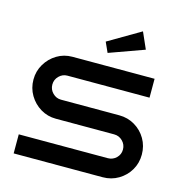

<svg xmlns="http://www.w3.org/2000/svg" viewBox="-112 -870 930 973"><g transform="rotate(15 353.5 -383.5)"><path d="M675 -162Q675 -117 653.5 -80.5Q632 -44 595 -22Q558 0 513 0H46V-100H513Q539 -100 557.5 -118Q576 -136 576 -162Q576 -188 557.5 -206.5Q539 -225 513 -225H207Q163 -225 126.5 -247Q90 -269 68 -306Q46 -343 46 -388Q46 -432 68 -469Q90 -506 126.5 -528Q163 -550 207 -550H638V-451H207Q182 -451 163.5 -432.5Q145 -414 145 -388Q145 -362 163.5 -343.5Q182 -325 207 -325H513Q558 -325 595 -303Q632 -281 653.5 -244Q675 -207 675 -162ZM557 -681 374 -615 350 -668 519 -767Z"/></g></svg>

Font: Bruno Ace SC
Style: Regular
Weight: 400
Version: Version 1.100; ttfautohint (v1.8.4.7-5d5b);gftools[0.9.27]